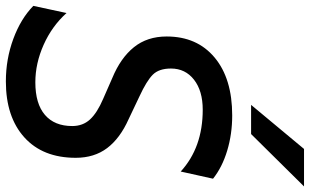

<svg xmlns="http://www.w3.org/2000/svg" viewBox="-226 -844 1082 671"><g transform="rotate(90 315.5 -508.0)"><path d="M0 -83 25 -199Q71 -148 136 -119Q201 -90 267 -90Q342 -90 381 -123.5Q420 -157 420 -219Q420 -256 397 -281Q374 -306 325 -327L252 -359Q182 -388 144.5 -434.5Q107 -481 107 -549Q107 -655 180.5 -716.5Q254 -778 383 -778Q448 -778 506 -760.5Q564 -743 604 -711L579 -598Q495 -675 363 -675Q297 -675 258 -644.5Q219 -614 219 -564Q219 -522 240.5 -500.5Q262 -479 316 -454L396 -416Q463 -386 497 -341Q531 -296 531 -231Q531 -116 459.5 -51.5Q388 13 264 13Q186 13 115.5 -13Q45 -39 0 -83ZM500 -1029H631L448 -844H346Z"/></g></svg>

Font: Application Medium
Style: Italic
Weight: 500
Italic angle: -12°
Designer: Wei Huang
Foundry: Wei Huang
Version: Version 0.012